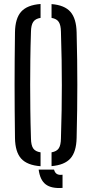

<svg xmlns="http://www.w3.org/2000/svg" viewBox="-20 -826 460 961"><path d="M55 -135.5Q54 -211.5 53.5 -276.2Q53 -341 53 -402.2Q53 -463.5 53.5 -527.2Q54 -591 55 -664Q56 -734 86 -767.5Q116 -801 183 -806V-736.5Q157 -732.5 146.2 -716.2Q135.5 -700 135 -667Q132.5 -591.5 131.8 -527.5Q131 -463.5 131 -403Q131 -342.5 131.8 -277.2Q132.5 -212 135 -133Q135.5 -99 146.2 -83.2Q157 -67.5 183 -63.5V6Q116 1 86 -32.2Q56 -65.5 55 -135.5ZM173.5 23H250.5Q254.5 38.5 264.8 44.8Q275 51 293 48.5V114.5Q237.5 118.5 209 97Q180.5 75.5 173.5 23ZM238 5.5V-63.5Q264 -68 274.2 -83.8Q284.5 -99.5 285 -133Q287.5 -210 288.5 -274.5Q289.5 -339 289.5 -399.5Q289.5 -460 288.5 -524.8Q287.5 -589.5 285 -667Q284.5 -700 274.2 -716Q264 -732 238 -736.5V-805.5Q303 -800.5 332.5 -766.8Q362 -733 363.5 -664Q365.5 -591 366.2 -527.2Q367 -463.5 367 -402.2Q367 -341 366.2 -276.2Q365.5 -211.5 363.5 -135.5Q362 -66 332.5 -33Q303 0 238 5.5Z"/></svg>

Font: Big Shoulders Stencil Text Thin
Style: Regular
Weight: 400
Version: Version 2.001